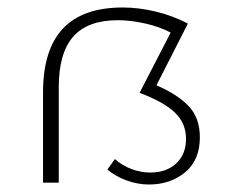

<svg xmlns="http://www.w3.org/2000/svg" viewBox="-20 -488 608 513"><path d="M514 -121Q514 -60 474.5 -27.5Q435 5 378 5Q348 5 318 -6Q288 -17 267 -35L287 -63Q306 -46 331 -36.5Q356 -27 381 -27Q425 -27 451 -51.5Q477 -76 477 -117Q477 -159 447 -187.5Q417 -216 353 -240L436 -401Q408 -416 369 -425Q330 -434 295 -434Q214 -434 175.5 -390Q137 -346 137 -255V0H95V-241Q95 -355 148 -411.5Q201 -468 308 -468Q351 -468 396.5 -457Q442 -446 482 -425L398 -260Q454 -236 484 -204.5Q514 -173 514 -121Z"/></svg>

Font: Ysabeau SC Light
Style: Regular
Weight: 300
Designer: Christian Thalmann (Catharsis Fonts)
Version: Version 0.003